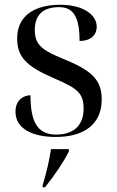

<svg xmlns="http://www.w3.org/2000/svg" viewBox="-20 -565 491 806"><path d="M214 10C332 10 407 -43 407 -147C407 -225 371 -266 257 -313C168 -350 126 -369 126 -439C126 -502 160 -535 228 -535C287 -535 314 -496 314 -393C360 -393 386 -417 386 -453C386 -503 329 -545 233 -545C120 -545 52 -495 52 -404C52 -328 88 -288 203 -238C300 -196 331 -178 331 -109C331 -37 287 0 216 0C135 0 108 -57 108 -165C84 -165 45 -150 45 -96C45 -26 114 10 214 10ZM159 213V221H169C209 172 248 113 269 71V61H194C186 113 176 156 159 213Z"/></svg>

Font: Noto Serif Display
Style: Regular
Weight: 400
Designer: Monotype Design Team
Foundry: Monotype Imaging Inc.
Version: Version 2.009